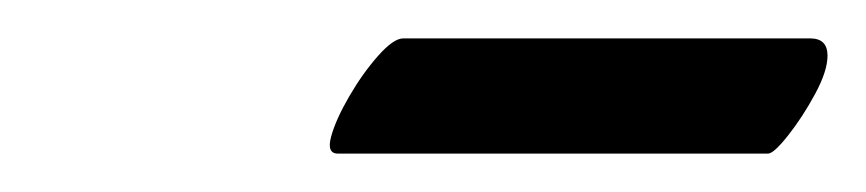

<svg xmlns="http://www.w3.org/2000/svg" viewBox="-20 -320 451 100"><path d="M156 -240Q150 -240 152.5 -249Q155 -258 162 -270Q169 -282 177 -291Q185 -300 190 -300H402Q411 -300 411 -291Q411 -283 404.5 -271Q398 -259 390.5 -249.5Q383 -240 380 -240Z"/></svg>

Font: Praise
Style: Regular
Weight: 400
Designer: Robert E. Leuschke
Foundry: Robert E. Leuschke
Version: Version 1.100; ttfautohint (v1.8.3)